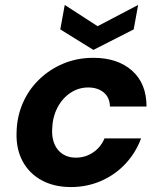

<svg xmlns="http://www.w3.org/2000/svg" viewBox="-20 -745 652 777"><path d="M267 12Q199 12 148.5 -15.5Q98 -43 71.5 -92.5Q45 -142 47 -207Q48 -271 71.5 -326Q95 -381 137.5 -422.5Q180 -464 236 -487.5Q292 -511 358 -511Q456 -511 514.5 -459Q573 -407 573 -314H425Q424 -351 399.5 -371Q375 -391 337 -391Q297 -391 264 -368.5Q231 -346 211.5 -307.5Q192 -269 191 -220Q190 -194 196.5 -173Q203 -152 215.5 -137.5Q228 -123 246 -115Q264 -107 287 -107Q313 -107 335.5 -116.5Q358 -126 375.5 -143.5Q393 -161 403 -185H551Q529 -126 487 -81.5Q445 -37 388.5 -12.5Q332 12 267 12ZM539 -725 521 -626 358 -543 224 -626 242 -725 375 -639Z"/></svg>

Font: DM Sans 20pt ExtraBold
Style: Italic
Weight: 800
Italic angle: -10°
Version: Version 4.004;gftools[0.9.30]